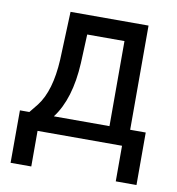

<svg xmlns="http://www.w3.org/2000/svg" viewBox="-78 -598 760 825"><g transform="rotate(10 302.0 -186.0)"><path d="M64 -73.7 95.2 -112.3Q147.9 -180.7 155.3 -317.4L163.6 -528.3H503.9V-73.7H571.8V155.3H481.4V0H112.8V155.3H22.5L22.9 -73.7ZM170.9 -73.7H413.6V-444.8H251L245.6 -318.8Q237.3 -161.1 170.9 -73.7Z"/></g></svg>

Font: Roboto-o
Style: o-Regular
Weight: 400
Designer: Google
Version: Version 2.134; 2016; ttfautohint (v1.6)